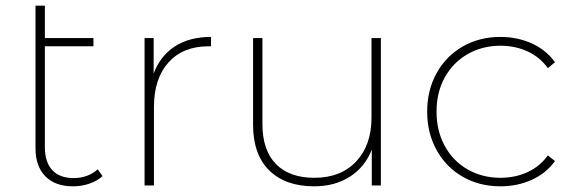

<svg xmlns="http://www.w3.org/2000/svg" viewBox="-20 -653 2021 676"><path d="M341 -33Q323 -16 295 -6.5Q267 3 237 3Q174 3 139.5 -32.5Q105 -68 105 -130V-633H138V-519H309V-490H138V-135Q138 -82 164 -54Q190 -26 240 -26Q264 -26 286 -34Q308 -42 324 -57Z M723 -523V-490H714Q624 -490 573 -433Q522 -376 522 -276V0H489V-519H521V-394Q544 -456 595.5 -489.5Q647 -523 723 -523Z M1321 -519V0H1289V-126Q1265 -65 1212 -31Q1159 3 1086 3Q985 3 928 -53Q871 -109 871 -214V-519H904V-216Q904 -124 951.5 -75.5Q999 -27 1087 -27Q1180 -27 1234 -84.5Q1288 -142 1288 -239V-519Z M1484 -260Q1484 -336 1517.5 -396Q1551 -456 1609.5 -489.5Q1668 -523 1742 -523Q1801 -523 1851.5 -500.5Q1902 -478 1934 -434L1909 -413Q1881 -452 1837.5 -472Q1794 -492 1742 -492Q1678 -492 1626.5 -462.5Q1575 -433 1546 -380.5Q1517 -328 1517 -260Q1517 -192 1546 -139Q1575 -86 1626.5 -56.5Q1678 -27 1742 -27Q1794 -27 1837.5 -47Q1881 -67 1909 -106L1934 -86Q1902 -42 1851.5 -19.5Q1801 3 1742 3Q1668 3 1609.5 -30.5Q1551 -64 1517.5 -124Q1484 -184 1484 -260Z"/></svg>

Font: Montserrat Alternates ExLight
Style: Regular
Weight: 275
Designer: Julieta Ulanovsky
Foundry: Julieta Ulanovsky
Version: Version 7.200